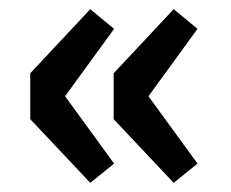

<svg xmlns="http://www.w3.org/2000/svg" viewBox="-20 -453 504 419"><path d="M177 -54 46 -193V-293L177 -433L229 -390L122 -243L229 -96ZM359 -54 228 -193V-293L359 -433L411 -390L304 -243L411 -96Z"/></svg>

Font: Narnoor ExtraBold
Style: Regular
Weight: 800
Designer: S. Sridhar Murthy
Foundry: SIL International
Version: Version 3.000